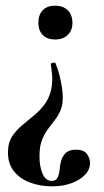

<svg xmlns="http://www.w3.org/2000/svg" viewBox="-20 -381 367 676"><path d="M174 -361Q202 -361 218.5 -345Q235 -329 235 -300Q235 -274 218.5 -258Q202 -242 174 -242Q146 -242 130.5 -258Q115 -274 115 -300Q115 -329 130.5 -345Q146 -361 174 -361ZM162 256Q178 256 183.5 243Q189 230 190 215Q191 202 195 186Q199 170 211 158Q223 146 247 146Q276 146 286.5 161.5Q297 177 297 193Q297 227 258.5 251Q220 275 162 275Q122 275 86.5 262Q51 249 29.5 222.5Q8 196 8 156Q8 121 23.5 98Q39 75 61.5 57Q84 39 105 21Q136 -6 150 -35.5Q164 -65 164 -102Q164 -114 162.5 -126Q161 -138 159 -155Q158 -158 166 -160Q174 -162 175 -159Q187 -131 194 -96Q201 -61 201 -38Q201 -10 192.5 9Q184 28 172 43Q160 58 148 74.5Q136 91 127.5 113Q119 135 119 169Q119 206 130 231Q141 256 162 256Z"/></svg>

Font: Cormorant Light
Style: Bold
Weight: 700
Version: Version 4.000